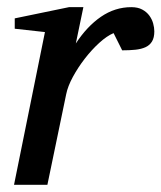

<svg xmlns="http://www.w3.org/2000/svg" viewBox="-20 -514 449 534"><path d="M409.2 -426.8Q409.2 -409.2 402.8 -398.7Q396.5 -388.2 384.8 -382.8Q373 -377.4 356.7 -375.7Q340.3 -374 319.8 -374L295.9 -421.9Q277.3 -414.1 256.1 -394.8Q234.9 -375.5 215.8 -350.8Q196.8 -326.2 182.6 -300Q168.5 -273.9 164.1 -252L111.8 0H19L105 -424.8L21 -434.1V-462.9L171.9 -494.1H211.9L190.9 -393.1Q221.7 -440.4 260.7 -467.3Q299.8 -494.1 345.2 -494.1Q363.3 -494.1 375.5 -487.5Q387.7 -481 395.3 -470.7Q402.8 -460.4 406 -448.7Q409.2 -437 409.2 -426.8Z"/></svg>

Font: Charis SIL Phon
Style: Italic
Weight: 400
Italic angle: -11°
Foundry: SIL International
Version: Version 5.000